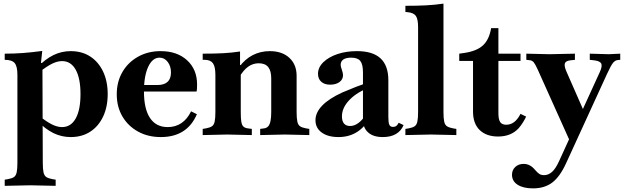

<svg xmlns="http://www.w3.org/2000/svg" viewBox="-20 -742 3447 1059"><path d="M6 283V249L24 246Q46 242 57 234.5Q68 227 72 208.5Q76 190 76 156V-329Q76 -376 61 -394Q46 -412 6 -412V-446Q58 -446 105.5 -449.5Q153 -453 213 -461L206 -395L214 -394L216 156Q216 190 220 208.5Q224 227 235.5 234.5Q247 242 269 246L287 249V283L147 280ZM370 14Q320 14 275.5 -7.5Q231 -29 185 -76L197 -102Q239 -69 268 -55Q297 -41 322 -41Q371 -41 397.5 -88.5Q424 -136 424 -223Q424 -310 397.5 -357.5Q371 -405 322 -405Q297 -405 268 -391Q239 -377 197 -344L185 -370Q231 -417 275.5 -438.5Q320 -460 370 -460Q432 -460 477.5 -430.5Q523 -401 548.5 -347.5Q574 -294 574 -223Q574 -152 548.5 -98.5Q523 -45 477.5 -15.5Q432 14 370 14Z M867 14Q796 14 741 -16.5Q686 -47 655 -100Q624 -153 624 -222Q624 -291 655 -344.5Q686 -398 741 -429Q796 -460 866 -460Q957 -460 1012 -409.5Q1067 -359 1067 -276Q1067 -266 1066.5 -254.5Q1066 -243 1064 -237H710L712 -273H847Q923 -273 923 -342Q923 -377 905 -400.5Q887 -424 860 -424Q821 -424 797.5 -373.5Q774 -323 774 -238Q774 -141 807.5 -91Q841 -41 905 -41Q948 -41 980.5 -63Q1013 -85 1034 -128L1066 -112Q1012 14 867 14Z M1415 3V-31L1437 -34Q1451 -36 1459.5 -45.5Q1468 -55 1472 -74.5Q1476 -94 1476 -124V-310Q1476 -352 1459 -372.5Q1442 -393 1407 -393Q1375 -393 1348.5 -374Q1322 -355 1299 -315V-372Q1331 -416 1374 -438Q1417 -460 1468 -460Q1536 -460 1576 -423Q1616 -386 1616 -324V-124Q1616 -90 1620 -71.5Q1624 -53 1635 -45.5Q1646 -38 1668 -34L1686 -31V3L1551 0ZM1098 3V-31L1116 -34Q1138 -38 1149 -45.5Q1160 -53 1164 -71.5Q1168 -90 1168 -124V-329Q1168 -374 1154.5 -393Q1141 -412 1109 -412H1098V-446Q1164 -446 1211 -448.5Q1258 -451 1304 -458V-383H1308V-124Q1308 -89 1311 -70.5Q1314 -52 1322.5 -44Q1331 -36 1347 -34L1369 -31V3L1233 0Z M2091 14Q2039 14 2010.5 -11.5Q1982 -37 1982 -83V-343Q1982 -387 1967.5 -405.5Q1953 -424 1917 -424Q1889 -424 1874 -414Q1859 -404 1859 -384Q1859 -379 1860.5 -373Q1862 -367 1865 -359Q1872 -338 1872 -328Q1872 -304 1852.5 -289.5Q1833 -275 1801 -275Q1770 -275 1752 -291Q1734 -307 1734 -335Q1734 -370 1763 -398.5Q1792 -427 1840.5 -443.5Q1889 -460 1949 -460Q2036 -460 2079 -420Q2122 -380 2122 -299V-96Q2122 -65 2127.5 -53.5Q2133 -42 2148 -42Q2159 -42 2166.5 -48Q2174 -54 2179 -65L2206 -52Q2178 14 2091 14ZM1847 14Q1789 14 1754.5 -11Q1720 -36 1720 -79Q1720 -121 1757 -159.5Q1794 -198 1868 -232Q1900 -246 1942.5 -262.5Q1985 -279 2025 -291L2026 -262Q1953 -237 1909.5 -193Q1866 -149 1866 -100Q1866 -74 1877.5 -60.5Q1889 -47 1911 -47Q1934 -47 1956 -63Q1978 -79 1996 -107Q2014 -135 2024 -170L2030 -113Q2002 -50 1955.5 -18Q1909 14 1847 14Z M2216 3V-31L2234 -34Q2256 -38 2267 -45.5Q2278 -53 2282 -71.5Q2286 -90 2286 -124V-593Q2286 -637 2273.5 -654.5Q2261 -672 2227 -675L2216 -676V-710Q2281 -710 2329.5 -712.5Q2378 -715 2426 -722V-124Q2426 -90 2430 -71.5Q2434 -53 2445.5 -45.5Q2457 -38 2479 -34L2497 -31V3L2357 0Z M2727 11Q2663 11 2626 -24.5Q2589 -60 2589 -127V-406H2513V-446L2541 -450Q2609 -460 2643.5 -491.5Q2678 -523 2689 -587H2729V-117Q2729 -83 2739 -68.5Q2749 -54 2772 -54Q2796 -54 2815.5 -68.5Q2835 -83 2851 -114L2882 -99Q2874 -82 2863.5 -65.5Q2853 -49 2841 -35Q2799 11 2727 11ZM2719 -406V-446H2851V-406Z M2920 297Q2866 297 2835 277Q2804 257 2804 222Q2804 196 2822 179Q2840 162 2868 162Q2887 162 2902.5 170.5Q2918 179 2932 196Q2945 211 2955 217.5Q2965 224 2981 224Q3005 224 3025 206Q3045 188 3064 146L3288 -344Q3303 -377 3296.5 -391Q3290 -405 3259 -409L3233 -412V-446L3338 -443L3401 -446V-412L3389 -411Q3373 -410 3361 -395Q3349 -380 3328 -334L3103 157Q3069 232 3026.5 264.5Q2984 297 2920 297ZM3123 36 2946 -358Q2933 -387 2924 -398Q2915 -409 2901 -410L2883 -412V-446L3011 -443L3151 -446V-412L3124 -409Q3100 -406 3095.5 -392Q3091 -378 3104 -348L3209 -109Z"/></svg>

Font: Baskervville
Style: Bold
Weight: 700
Version: Version 1.100